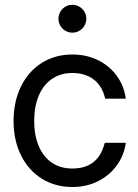

<svg xmlns="http://www.w3.org/2000/svg" viewBox="-20 -749 563 781"><path d="M35.2 -256.8Q35.2 -335.4 65.2 -397Q95.2 -458.5 149.7 -492.9Q204.1 -527.3 274.4 -527.3Q332 -527.3 378.9 -504.2Q425.8 -481 455.3 -440.2Q484.9 -399.4 491.7 -347.7H407.7Q401.4 -378.4 384.3 -402.1Q367.2 -425.8 339.4 -439Q311.5 -452.1 274.4 -452.1Q226.6 -452.1 191.4 -428Q156.2 -403.8 137.7 -359.9Q119.1 -315.9 119.1 -256.8Q119.1 -198.2 137.7 -154.5Q156.2 -110.8 191.2 -87.2Q226.1 -63.5 274.4 -63.5Q312 -63.5 338.6 -76.2Q365.2 -88.9 381.6 -112.1Q397.9 -135.3 406.2 -168H491.7Q484.9 -117.2 455.1 -76.2Q425.3 -35.2 378.4 -11.7Q331.5 11.7 274.4 11.7Q204.1 11.7 149.7 -22.5Q95.2 -56.6 65.2 -117.7Q35.2 -178.7 35.2 -256.8ZM217.8 -672.9Q217.8 -688 225.3 -701.2Q232.9 -714.4 246.1 -721.9Q259.3 -729.5 274.4 -729.5Q289.6 -729.5 302.7 -721.9Q315.9 -714.4 323.5 -701.2Q331.1 -688 331.1 -672.9Q331.1 -657.7 323.5 -644.5Q315.9 -631.3 302.7 -623.8Q289.6 -616.2 274.4 -616.2Q259.3 -616.2 246.1 -623.8Q232.9 -631.3 225.3 -644.5Q217.8 -657.7 217.8 -672.9Z"/></svg>

Font: Intratopia Thin
Style: Regular
Weight: 100
Designer: Rasmus Andersson
Foundry: rsms
Version: Version 3.000;Glyphs 3.2.3 (3260)